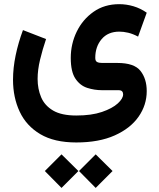

<svg xmlns="http://www.w3.org/2000/svg" viewBox="-20 -438 762 922"><path d="M439.5 303.2 520.5 383.3 439.5 464.4 359.4 383.3ZM275.4 303.2 356.4 383.3 275.4 464.4 195.3 383.3ZM346.2 246.1Q240.7 246.1 173.6 206.3Q106.4 166.5 74.5 98.1Q42.5 29.8 42.5 -55.2Q42.5 -111.8 55.2 -172.6Q67.9 -233.4 90.3 -293.5L201.2 -250.5Q184.1 -200.2 172.4 -151.4Q160.6 -102.5 160.6 -59.1Q160.6 -11.2 177.5 28.8Q194.3 68.8 234.9 92.8Q275.4 116.7 346.2 116.7Q419.4 116.7 469.5 99.6Q519.5 82.5 545.4 58.8Q571.3 35.2 571.3 15.1Q571.3 6.3 566.4 0.7Q561.5 -4.9 548.8 -4.9H469.7Q433.6 -4.9 399.2 -15.9Q364.7 -26.9 342.3 -60.1Q319.8 -93.3 319.8 -159.7Q319.8 -227.1 348.4 -285.9Q377 -344.7 429.2 -381.3Q481.4 -418 552.7 -418Q586.9 -418 620.8 -408Q654.8 -397.9 684.6 -377L643.1 -262.2Q618.2 -275.4 595.7 -280.8Q573.2 -286.1 553.2 -286.1Q498.5 -286.1 468 -250Q437.5 -213.9 437.5 -160.2Q437.5 -145 446 -140.4Q454.6 -135.7 470.2 -135.7H543.9Q624.5 -135.7 654.5 -97.7Q684.6 -59.6 684.6 -0.5Q684.6 66.4 645.3 122.6Q606 178.7 530.5 212.4Q455.1 246.1 346.2 246.1Z"/></svg>

Font: Vazirmatn FD
Style: Bold
Weight: 700
Designer: Saber Rastikerdar
Foundry: Saber Rastikerdar
Version: Version 33.001